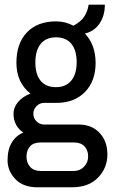

<svg xmlns="http://www.w3.org/2000/svg" viewBox="-20 -627 492 828"><path d="M432.2 -606.9Q432.2 -559.1 409.4 -525.6Q386.6 -492.2 346.2 -482.2Q392.3 -433.5 392.3 -355.8Q392.3 -278 347.3 -231.1Q302.3 -184.2 225.9 -183.3H170.7Q151.2 -183.3 137.5 -169.4Q123.8 -155.5 123.8 -136.2Q123.8 -116.9 137.7 -103.4Q151.6 -89.9 170.7 -89.9H320.2Q375.3 -89.9 409.2 -54.3Q443.1 -18.7 443.1 39.3Q443.1 97.3 402.7 139Q362.3 180.7 290.2 180.7H141.6Q79.9 180.7 46.3 145.5Q12.6 110.3 12.6 64.1Q12.6 17.8 30.8 -12.4Q49.1 -42.6 80.8 -55.2Q61.3 -67.8 49.7 -88.6Q38.2 -109.5 38.2 -136.6Q38.2 -163.8 58 -187.2Q77.8 -210.7 111.2 -223.3Q50.8 -271.5 50.8 -356Q50.8 -440.5 96.4 -487.6Q142.1 -534.8 221.5 -534.8Q262.4 -534.8 296.3 -516.1Q328.8 -533 343.4 -555.6Q357.9 -578.2 362.3 -606.9ZM310.6 -359Q310.6 -410.5 287.6 -438.3Q264.6 -466.1 221.5 -466.1Q178.5 -466.1 155.5 -437.7Q132.5 -409.2 132.5 -357.7Q132.5 -306.3 155.3 -278.7Q178.1 -251.1 221.1 -251.1Q264.1 -251.1 287.4 -279.3Q310.6 -307.6 310.6 -359ZM154.6 -12.6Q124.7 -12.6 109.5 4.3Q94.3 21.3 94.3 48.2Q94.3 75.2 110.1 92.7Q126 110.3 154.6 110.3H298.9Q324.5 110.3 342.3 92.1Q360.1 73.8 360.1 47.6Q360.1 21.3 344.5 4.3Q328.8 -12.6 298.9 -12.6Z"/></svg>

Font: Puralecka Narrow
Style: Regular
Weight: 400
Designer: Hector Gatti, Marcela Romero, Pablo Cosgaya and Nicolas Silva
Version: Version 1.004;PS 001.004;hotconv 1.0.70;makeotf.lib2.5.58329